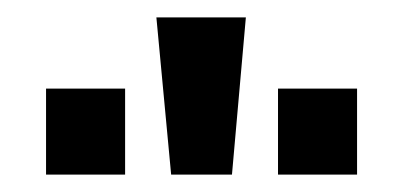

<svg xmlns="http://www.w3.org/2000/svg" viewBox="-20 -795 464 221"><path d="M391 -594H300V-693H391ZM263 -775 247 -594H177L160 -775ZM124 -594H33V-693H124Z"/></svg>

Font: cwTeXHei
Style: Medium
Weight: 500
Version: Version 1.17